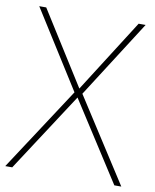

<svg xmlns="http://www.w3.org/2000/svg" viewBox="-84 -776 677 839"><g transform="rotate(10 254.5 -357.0)"><path d="M512 0 274 -370 494 -714H463L257 -390L53 -714H22L239 -370L-3 0H28L256 -350L481 0Z"/></g></svg>

Font: Noto Sans Arabic UI Th
Style: Regular
Weight: 100
Designer: Monotype Design Team, Nadine Chahine and Nizar Qandah
Foundry: Monotype Imaging Inc.
Version: Version 2.010